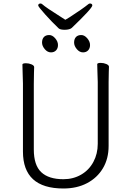

<svg xmlns="http://www.w3.org/2000/svg" viewBox="-20 -1063 750 1096"><path d="M536 -658 535 -697Q535 -700 540 -702Q545 -704 555 -704Q572 -704 587 -697.5Q602 -691 602 -682Q602 -666 601 -654L600 -594V-230Q600 -157 567.5 -102.5Q535 -48 477 -17.5Q419 13 342 13Q111 13 111 -198V-586Q111 -613 109 -655L108 -695Q108 -698 113 -700Q118 -702 128 -702Q145 -702 160 -695.5Q175 -689 175 -680Q175 -662 174 -649L173 -584V-210Q173 -120 215.5 -80Q258 -40 342 -40Q398 -40 443 -66Q488 -92 513 -138.5Q538 -185 538 -242V-595ZM403 -820Q403 -840 413.5 -851.5Q424 -863 444 -863Q462 -863 478 -844.5Q494 -826 494 -806Q494 -787 483 -775.5Q472 -764 454 -764Q434 -764 418.5 -782.5Q403 -801 403 -820ZM261 -863Q279 -863 295 -844.5Q311 -826 311 -806Q311 -787 300 -775.5Q289 -764 271 -764Q251 -764 235.5 -782.5Q220 -801 220 -820Q220 -840 230.5 -851.5Q241 -863 261 -863ZM378 -965Q452 -1013 484 -1039Q488 -1043 494 -1043Q500 -1043 503.5 -1040Q507 -1037 507 -1032Q507 -1016 390 -904Q385 -899 374 -896Q363 -893 350 -893Q324 -893 315 -901Q277 -937 237.5 -981Q198 -1025 198 -1032Q198 -1037 201.5 -1040Q205 -1043 211 -1043Q217 -1043 221 -1039Q245 -1018 322 -970L353 -950Q375 -964 378 -965Z"/></svg>

Font: JyunsaiKaai Light
Style: Regular
Weight: 300
Designer: Fontworks Inc.
Version: Version 0.030;April 7, 2024;FontCreator 14.0.0.2901 64-bit